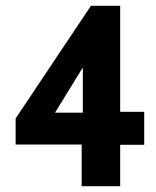

<svg xmlns="http://www.w3.org/2000/svg" viewBox="-20 -643 540 663"><path d="M262 0V-144H34V-234L294 -623H395V-257H478V-143H395V0ZM170 -254H266V-410Z"/></svg>

Font: Inconsolata Black
Style: Regular
Weight: 900
Monospace: yes
Designer: Raph Levien, Cyreal, Brenton Simpson
Foundry: Raph Levien, Cyreal, Google
Version: Version 3.001; ttfautohint (v1.8.2.53-6de2)